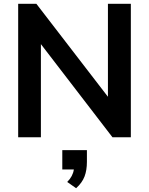

<svg xmlns="http://www.w3.org/2000/svg" viewBox="-20 -725 787 1014"><path d="M550 -705H671V0H574L196 -492V0H76V-705H172L550 -214ZM439 68V130Q439 174 426.5 207Q414 240 382 269L335 236Q365 206 370 170H309V68Z"/></svg>

Font: wassup Sans
Style: Bold
Weight: 700
Version: Version 2.001